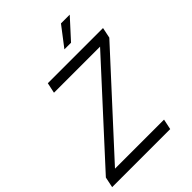

<svg xmlns="http://www.w3.org/2000/svg" viewBox="-257 -1026 1146 1146"><g transform="rotate(-45 315.5 -453.5)"><path d="M-1 0 13 -67 541 -644H152L166 -710H632L618 -643L89 -66H503L489 0ZM379 -783 474 -907H548L435 -783Z"/></g></svg>

Font: Geist Mono Light
Style: Italic
Weight: 300
Italic angle: -12°
Monospace: yes
Designer: Basement.studio, Andrés Briganti, Mateo Zaragoza
Foundry: Basement.studio, Vercel, Andrés Briganti, Guido Ferreyra, Mateo Zaragoza
Version: Version 1.500; ttfautohint (v1.8.4.7-5d5b)